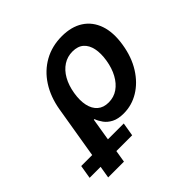

<svg xmlns="http://www.w3.org/2000/svg" viewBox="-280 -716 1089 1089"><g transform="rotate(-45 264.0 -172.0)"><path d="M-13.7 204.1 64 -263.7Q78.6 -350.1 119.9 -414.1Q161.1 -478 224.4 -513.2Q287.6 -548.3 366.7 -548.3Q443.4 -548.3 495.1 -514.9Q546.9 -481.4 568.6 -418.9Q590.3 -356.4 576.2 -269.5Q562.5 -183.6 522.9 -120.8Q483.4 -58.1 427 -23.9Q370.6 10.3 305.7 10.3Q260.7 10.3 232.4 -4.6Q204.1 -19.5 188.5 -41.3Q172.9 -63 165 -85H160.2L112.8 204.1ZM289.1 -94.2Q331.1 -94.2 363.5 -116.7Q396 -139.2 417.7 -179.2Q439.5 -219.2 447.8 -271Q456.1 -322.3 448 -361.3Q439.9 -400.4 415.3 -422.4Q390.6 -444.3 348.1 -444.3Q307.1 -444.3 274.2 -422.9Q241.2 -401.4 219.2 -362.5Q197.3 -323.7 188.5 -271Q179.7 -218.3 188.5 -178.2Q197.3 -138.2 222.7 -116.2Q248 -94.2 289.1 -94.2ZM-89.8 131.3 -76.2 50.3H265.1L251.5 131.3Z"/></g></svg>

Font: Inter 17pt SemiBold
Style: Italic
Weight: 600
Italic angle: -9.3988°
Version: Version 4.001;git-66647c0bb